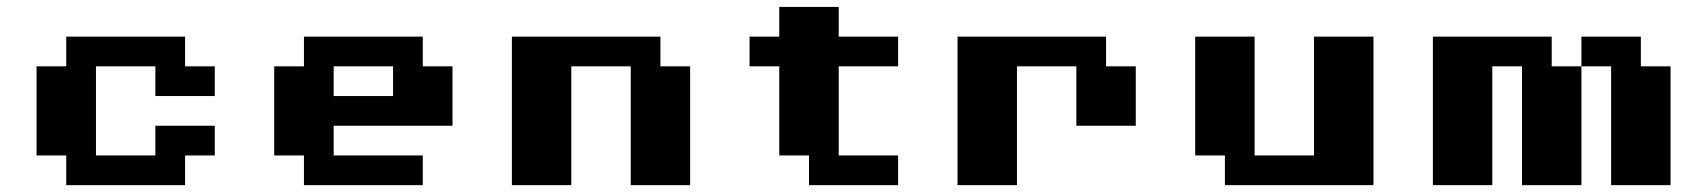

<svg xmlns="http://www.w3.org/2000/svg" viewBox="-20 -541 4988 561"><path d="M434 -173.6H607.6V-86.8H520.8V0H173.6V-86.8H86.8V-347.2H173.6V-434H520.8V-347.2H607.6V-260.4H434V-347.2H260.4V-86.8H434Z M1128.5 -347.2H954.9V-260.4H1128.5ZM954.9 -173.6V-86.8H1215.3V0H868.1V-86.8H781.2V-347.2H868.1V-434H1215.3V-347.2H1302.1V-173.6Z M1649.3 0H1475.7V-434H1909.7V-347.2H1996.5V0H1822.9V-347.2H1649.3Z M2430.6 -520.8V-434H2604.2V-347.2H2430.6V-86.8H2604.2V0H2343.8V-86.8H2256.9V-347.2H2170.1V-434H2256.9V-520.8Z M2951.4 0H2777.8V-434H3211.8V-347.2H3298.6V-173.6H3125V-347.2H2951.4Z M3819.4 -434H3993.1V0H3559V-86.8H3472.2V-434H3645.8V-86.8H3819.4Z M4166.7 0V-434H4513.9V-347.2H4600.7V0H4427.1V-347.2H4340.3V0ZM4687.5 -347.2H4600.7V-434H4774.3V-347.2H4861.1V0H4687.5Z"/></svg>

Font: 8-bit Operator+ 8
Style: Bold
Weight: 700
Designer: GrandChaos9000
Version: Version 1.3.0 - August 1, 2014